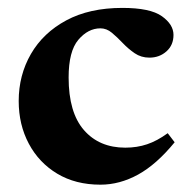

<svg xmlns="http://www.w3.org/2000/svg" viewBox="-20 -466 490 498"><path d="M297.5 -445.5Q369.5 -445.5 399.8 -424Q430 -402.5 430 -375.5Q430 -349 411.8 -332.8Q393.5 -316.5 367.5 -316.5Q346 -316.5 329.2 -328Q312.5 -339.5 298.2 -354.5Q284 -369.5 270.2 -381Q256.5 -392.5 240.5 -392.5Q208.5 -392.5 183.2 -362.8Q158 -333 158 -265Q158 -174 197.8 -128.5Q237.5 -83 305 -83Q335.5 -83 361.5 -91.8Q387.5 -100.5 415 -120.5L433 -97Q386 -39.5 338.2 -13.2Q290.5 13 240.5 13Q176 13 128.5 -15.5Q81 -44 54.8 -93.2Q28.5 -142.5 28.5 -204Q28.5 -271 60.2 -326Q92 -381 152 -413.2Q212 -445.5 297.5 -445.5Z"/></svg>

Font: Newsreader 16pt
Style: Bold
Weight: 700
Designer: Hugues Gentile
Foundry: Production Type
Version: Version 1.003; ttfautohint (v1.8.3)